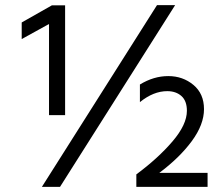

<svg xmlns="http://www.w3.org/2000/svg" viewBox="-20 -732 873 752"><path d="M793 0H514V-49Q599 -112 655.5 -178Q712 -244 712 -298Q712 -337 690.5 -356Q669 -375 635 -375Q581 -375 528 -332V-401Q582 -434 639 -434Q696 -434 737.5 -399.5Q779 -365 779 -304.5Q779 -244 731 -179Q683 -114 604 -55H793ZM235 -281H172V-638L65 -579V-644L183 -711H235ZM215 0H144L595 -712H666Z"/></svg>

Font: Hind Mysuru
Style: Regular
Weight: 400
Designer: Manushi Parikh, Hitesh Malaviya
Foundry: Indian Type Foundry
Version: Version 0.703;PS 1.0;hotconv 1.0.86;makeotf.lib2.5.63406